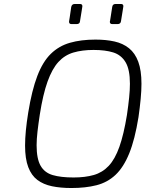

<svg xmlns="http://www.w3.org/2000/svg" viewBox="-20 -939 731 965"><path d="M339 6Q284 6 241 -3Q198 -12 168 -34.5Q138 -57 122 -99Q106 -141 106 -207Q106 -242 110 -283.5Q114 -325 122 -374Q140 -485 167.5 -557Q195 -629 235.5 -668.5Q276 -708 331.5 -724Q387 -740 460 -740Q513 -740 555.5 -730.5Q598 -721 628.5 -696.5Q659 -672 675 -628.5Q691 -585 691 -518Q691 -484 687 -441.5Q683 -399 676 -350Q658 -238 629.5 -168Q601 -98 560.5 -60Q520 -22 465 -8Q410 6 339 6ZM350 -47Q408 -47 451.5 -59.5Q495 -72 526.5 -105.5Q558 -139 580 -201Q602 -263 618 -361Q625 -409 629 -448Q633 -487 633 -518Q633 -590 611 -626.5Q589 -663 549 -675.5Q509 -688 450 -688Q393 -688 349 -675Q305 -662 273.5 -627.5Q242 -593 219 -529Q196 -465 180 -363Q173 -317 168.5 -278Q164 -239 164 -209Q164 -141 184 -106Q204 -71 245 -59Q286 -47 350 -47ZM544 -818Q532 -818 532 -830Q532 -831 533 -834Q534 -837 536 -852.5Q538 -868 544 -904Q546 -919 561 -919H588Q600 -919 600 -908Q600 -908 599.5 -904Q599 -900 596.5 -884.5Q594 -869 588 -832Q586 -818 571 -818ZM339 -818Q327 -818 327 -830Q327 -831 327.5 -834Q328 -837 330.5 -852.5Q333 -868 338 -904Q341 -919 356 -919H382Q394 -919 394 -908Q394 -908 393.5 -904Q393 -900 390.5 -884.5Q388 -869 382 -832Q381 -818 365 -818Z"/></svg>

Font: Exo Thin Light
Style: Italic
Weight: 300
Italic angle: -9°
Version: Version 2.000